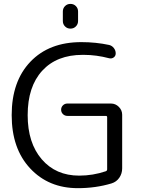

<svg xmlns="http://www.w3.org/2000/svg" viewBox="-20 -979 727 986"><path d="M326.2 -447.3H549.8Q573.2 -447.3 590.3 -430.2Q607.4 -413.1 607.4 -389.6V-114.3Q607.4 -87.9 592.8 -66.4Q578.1 -44.9 552.7 -37.1Q471.7 -12.7 379.9 -12.7Q229.5 -12.7 134.8 -114.3Q40 -215.8 40 -387.7Q40 -561.5 136.2 -662.1Q232.4 -762.7 397.5 -762.7Q472.7 -762.7 541 -748Q555.7 -744.1 564.9 -731.9Q574.2 -719.7 574.2 -705.1Q574.2 -691.4 564 -684.1Q553.7 -676.8 541 -679.7Q474.6 -697.3 410.2 -697.3Q407.2 -697.3 404.3 -697.3Q271.5 -697.3 196.8 -615.7Q122.1 -534.2 122.1 -387.7Q122.1 -245.1 194.3 -161.1Q266.6 -77.1 386.7 -77.1Q457 -77.1 523.4 -99.6Q530.3 -102.5 530.3 -109.4V-377Q530.3 -383.8 523.4 -383.8H326.2Q312.5 -383.8 303.2 -393.1Q293.9 -402.3 293.9 -415.5Q293.9 -428.7 303.2 -438Q312.5 -447.3 326.2 -447.3ZM302.7 -871.1V-919.9Q302.7 -936.5 314 -947.8Q325.2 -959 341.8 -959Q358.4 -959 369.6 -947.8Q380.9 -936.5 380.9 -919.9V-871.1Q380.9 -854.5 369.6 -843.3Q358.4 -832 341.8 -832Q325.2 -832 314 -843.3Q302.7 -854.5 302.7 -871.1Z"/></svg>

Font: Gen Jyuu Gothic Normal
Style: Regular
Weight: 300
Designer: [Source Han Sans]
Ryoko NISHIZUKA  (kana & ideographs); Paul D. Hunt (Latin, Greek & Cyrillic); Wenlong ZHANG  (bopomofo
Version: Version 1.002.20150607